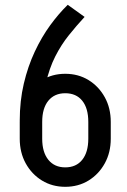

<svg xmlns="http://www.w3.org/2000/svg" viewBox="-20 -742 514 778"><path d="M60 -252.5Q60 -333.2 76.5 -403.2Q93 -473.2 120.9 -532.8Q148.8 -592.2 183.5 -639.8Q218.2 -687.2 254.5 -722.5L322.8 -673.5Q289.5 -637.5 258.9 -599.2Q228.2 -561 204 -513.5Q179.8 -466 165.4 -402.8Q151 -339.5 151 -252.5ZM60 -179.8V-248.2H151V-179.8ZM337.8 -179.8V-248.2H428.8V-179.8ZM428.8 -180Q428.8 -124 404.5 -80Q380.2 -36 338.8 -10.5Q297.2 15 244.2 15V-63.8Q288.8 -63.8 313.2 -94.5Q337.8 -125.2 337.8 -180ZM60 -180H151Q151 -125.2 175.9 -94.5Q200.8 -63.8 244.5 -63.8V15Q191.8 15 150.1 -10.5Q108.5 -36 84.2 -80Q60 -124 60 -180ZM428.8 -248H337.8Q337.8 -303.5 313.2 -333.9Q288.8 -364.2 244.2 -364.2V-443Q297.2 -443 338.8 -417.5Q380.2 -392 404.5 -348.1Q428.8 -304.2 428.8 -248ZM60 -248Q60 -304.2 84.2 -348.1Q108.5 -392 150.1 -417.5Q191.8 -443 244.5 -443V-364.2Q200.8 -364.2 175.9 -333.9Q151 -303.5 151 -248Z"/></svg>

Font: Akshar Light
Style: Regular
Weight: 300
Designer: Tall Chai
Foundry: Tall Chai
Version: Version 1.100